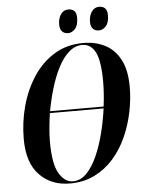

<svg xmlns="http://www.w3.org/2000/svg" viewBox="-60 -958 791 1018"><g transform="rotate(-5 335.0 -449.0)"><path d="M271 11Q172 11 109.5 -53.5Q47 -118 47 -245Q47 -334 70 -419Q93 -504 138.5 -573.5Q184 -643 251 -684Q318 -725 406 -725Q469 -725 520 -699.5Q571 -674 601 -618Q631 -562 631 -471Q631 -406 617 -338Q603 -270 575 -207.5Q547 -145 504 -96Q461 -47 403 -18Q345 11 271 11ZM399 -715Q360 -715 327.5 -686Q295 -657 270 -608Q245 -559 227.5 -500Q210 -441 199 -380H484Q493 -451 493 -512Q493 -620 469.5 -667.5Q446 -715 399 -715ZM288 1Q328 1 360 -31.5Q392 -64 416.5 -118.5Q441 -173 457.5 -238.5Q474 -304 483 -370H197Q191 -329 187.5 -290.5Q184 -252 184 -219Q184 -101 214 -50Q244 1 288 1ZM495 -784Q475 -784 463 -796Q451 -808 451 -834Q451 -865 466 -887Q481 -909 506 -909Q526 -909 537.5 -897.5Q549 -886 549 -860Q549 -821 532 -802.5Q515 -784 495 -784ZM331 -784Q311 -784 299 -796Q287 -808 287 -834Q287 -865 301.5 -887Q316 -909 342 -909Q362 -909 373.5 -898Q385 -887 385 -861Q385 -821 368 -802.5Q351 -784 331 -784Z"/></g></svg>

Font: Noto Serif Display ExtraCondensed
Style: Bold Italic
Weight: 700
Width: 2
Italic angle: -12°
Designer: Monotype Design Team
Foundry: Monotype Imaging Inc.
Version: Version 2.009